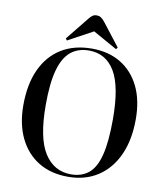

<svg xmlns="http://www.w3.org/2000/svg" viewBox="-100 -1021 958 1116"><g transform="rotate(10 379.0 -462.5)"><path d="M377 14Q276 14 203 -30.5Q130 -75 90 -157Q50 -239 50 -351Q50 -475 90.5 -563Q131 -651 206.5 -697.5Q282 -744 387 -744Q485 -744 557 -700.5Q629 -657 668.5 -576.5Q708 -496 708 -383Q708 -262 668 -173Q628 -84 553.5 -35Q479 14 377 14ZM392 -3Q455 -3 496.5 -37.5Q538 -72 557.5 -150.5Q577 -229 577 -360Q577 -555 524 -642.5Q471 -730 372 -730Q307 -730 264 -694.5Q221 -659 199.5 -581.5Q178 -504 178 -375Q178 -181 234.5 -92Q291 -3 392 -3ZM234 -765 226 -776 338 -915Q347 -926 356.5 -932.5Q366 -939 381 -939Q394 -939 404.5 -932.5Q415 -926 428 -910L532 -776L524 -765L381 -845Z"/></g></svg>

Font: Literata 72pt Medium
Style: Regular
Weight: 500
Designer: Latin by Veronika Burian and Jose Scaglione. Greek by Irene Vlachou. Cyrillic by Vera Evstafieva.
Foundry: TypeTogether
Version: Version 3.002